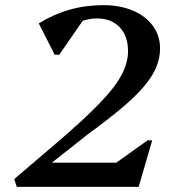

<svg xmlns="http://www.w3.org/2000/svg" viewBox="-20 -726 675 746"><path d="M45.3 0 35.2 -30.2 198.2 -169.2Q303 -258.8 364.3 -321.8Q425.5 -384.8 451.5 -433.4Q477.5 -482 477.5 -526.3Q477.5 -586 444.9 -620.2Q412.3 -654.3 356.5 -654.3Q272.4 -654.3 199.7 -573.4L243.7 -672H319.9L210.3 -513.4H192.4L130.7 -635.1Q187 -670.3 249.8 -688.1Q312.5 -706 380.5 -706Q446.3 -706 496 -684.9Q545.8 -663.7 573.9 -625.7Q601.9 -587.6 601.9 -537.6Q601.9 -501.6 587.7 -466.3Q573.4 -430.9 541.1 -392.2Q508.7 -353.5 454.7 -307.8Q400.7 -262.1 321.8 -204.7L145 -64.9L153.1 -93.9H431.8L553.2 -180.7H571.4L518.7 0Z"/></svg>

Font: Platypi Light
Style: Italic
Weight: 300
Italic angle: -13°
Designer: David Sargent
Foundry: Bolt Cutter Type
Version: Version 1.200